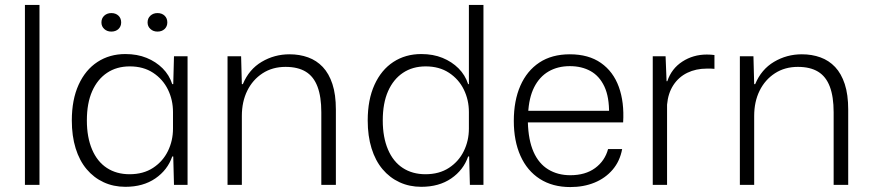

<svg xmlns="http://www.w3.org/2000/svg" viewBox="-20 -749 3528 778"><path d="M81 0V-729H140V0Z M488 8Q440 8 400 -10.5Q360 -29 331 -63.5Q302 -98 286.5 -148Q271 -198 271 -261Q271 -345 298.5 -405.5Q326 -466 375 -498Q424 -530 488 -530Q536 -530 574 -514.5Q612 -499 639 -472Q666 -445 678 -408H682L685 -521H740V0H685L682 -115H678Q659 -60 609.5 -26Q560 8 488 8ZM505 -43Q561 -43 600.5 -69Q640 -95 660.5 -137Q681 -179 681 -228V-295Q681 -344 660.5 -386Q640 -428 600.5 -454Q561 -480 506 -480Q453 -480 414 -454Q375 -428 353.5 -379.5Q332 -331 332 -261Q332 -193 353 -143.5Q374 -94 413 -68.5Q452 -43 505 -43ZM618 -621Q601 -621 589.5 -631.5Q578 -642 578 -658Q578 -675 589.5 -685.5Q601 -696 618 -696Q636 -696 647 -685.5Q658 -675 658 -658Q658 -642 647 -631.5Q636 -621 618 -621ZM431 -621Q414 -621 402.5 -631.5Q391 -642 391 -658Q391 -675 402.5 -685.5Q414 -696 431 -696Q449 -696 460 -685.5Q471 -675 471 -658Q471 -642 460 -631.5Q449 -621 431 -621Z M902 0V-521H957L960 -408H964Q989 -468 1040.5 -498.5Q1092 -529 1153 -529Q1194 -529 1228.5 -516.5Q1263 -504 1288 -477.5Q1313 -451 1327 -408.5Q1341 -366 1341 -305V0H1282V-294Q1282 -357 1266.5 -398Q1251 -439 1219 -458.5Q1187 -478 1137 -478Q1084 -478 1044 -452Q1004 -426 982 -381.5Q960 -337 960 -279V0Z M1687 8Q1639 8 1599 -10.5Q1559 -29 1530 -63.5Q1501 -98 1485.5 -148Q1470 -198 1470 -261Q1470 -345 1497.5 -405.5Q1525 -466 1574 -498Q1623 -530 1687 -530Q1735 -530 1773 -514.5Q1811 -499 1838 -472Q1865 -445 1877 -408H1880V-729H1939V0H1884L1881 -115H1877Q1858 -60 1808.5 -26Q1759 8 1687 8ZM1704 -43Q1760 -43 1799.5 -69Q1839 -95 1859.5 -137Q1880 -179 1880 -228V-295Q1880 -344 1859.5 -386Q1839 -428 1799.5 -454Q1760 -480 1705 -480Q1652 -480 1613 -454Q1574 -428 1552.5 -379.5Q1531 -331 1531 -261Q1531 -193 1552 -143.5Q1573 -94 1612 -68.5Q1651 -43 1704 -43Z M2291 9Q2219 9 2167.5 -24Q2116 -57 2089 -117.5Q2062 -178 2062 -259Q2062 -341 2088.5 -401.5Q2115 -462 2165.5 -495.5Q2216 -529 2289 -529Q2365 -529 2415 -494Q2465 -459 2487.5 -397Q2510 -335 2505 -253H2119Q2121 -181 2142 -133.5Q2163 -86 2201.5 -62.5Q2240 -39 2291 -39Q2352 -39 2391.5 -68Q2431 -97 2444 -145H2501Q2492 -96 2462.5 -61.5Q2433 -27 2389 -9Q2345 9 2291 9ZM2120 -289 2113 -300H2455L2448 -287Q2449 -356 2429 -398.5Q2409 -441 2373 -461Q2337 -481 2289 -481Q2240 -481 2203 -459.5Q2166 -438 2144.5 -395.5Q2123 -353 2120 -289Z M2625 0V-521H2677L2681 -420H2684Q2701 -471 2745 -499.5Q2789 -528 2844 -528Q2853 -528 2860.5 -527.5Q2868 -527 2875 -526V-470Q2869 -471 2860.5 -471Q2852 -471 2844 -471Q2800 -471 2765 -454Q2730 -437 2708.5 -404Q2687 -371 2683 -325V0Z M2978 0V-521H3033L3036 -408H3040Q3065 -468 3116.5 -498.5Q3168 -529 3229 -529Q3270 -529 3304.5 -516.5Q3339 -504 3364 -477.5Q3389 -451 3403 -408.5Q3417 -366 3417 -305V0H3358V-294Q3358 -357 3342.5 -398Q3327 -439 3295 -458.5Q3263 -478 3213 -478Q3160 -478 3120 -452Q3080 -426 3058 -381.5Q3036 -337 3036 -279V0Z"/></svg>

Font: Mona Sans Light
Style: Regular
Weight: 300
Designer: Deni Anggara
Foundry: GitHub
Version: Version 2.000